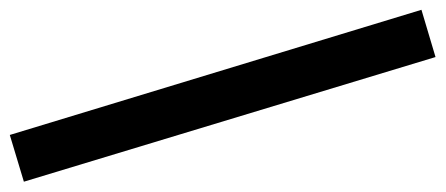

<svg xmlns="http://www.w3.org/2000/svg" viewBox="-290 -542 887 382"><g transform="rotate(-90 153.0 -351.5)"><path d="M230 72 -18 -747 75 -775 324 44Z"/></g></svg>

Font: Nunitoga
Style: Bold
Weight: 700
Designer: Vernon Adams
Foundry: Vernon Adams
Version: Version 1.0